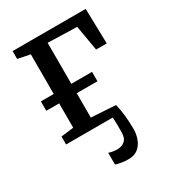

<svg xmlns="http://www.w3.org/2000/svg" viewBox="-187 -654 886 983"><g transform="rotate(-30 256.0 -163.0)"><path d="M281 225.5Q258 225.5 239 222.2Q220 219 206.5 214V144.5Q215.5 148.5 230 150.8Q244.5 153 256.5 153Q282.5 153 300.5 138Q318.5 123 318.5 86.5Q318.5 62.5 318.5 40.2Q318.5 18 316.5 0H41V-47L115.5 -56V-200H39.5V-255.5H115.5V-490L43 -504.5V-551H475L480 -344H417L391.5 -493L219.5 -498V-255.5H342V-200H219.5V-56L363.5 -47Q371.5 -15.5 375.8 23.2Q380 62 380 104.5Q380 134 369.8 162Q359.5 190 337.8 207.8Q316 225.5 281 225.5Z"/></g></svg>

Font: Merriweather 28pt
Style: Regular
Weight: 400
Version: Version 2.100